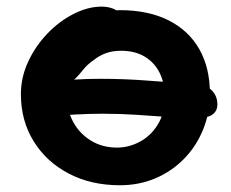

<svg xmlns="http://www.w3.org/2000/svg" viewBox="-20 -542 693 575"><path d="M339 12.8Q252.4 12.8 185.5 -22.4Q118.6 -57.6 80.6 -119.2Q42.6 -180.8 42.6 -260Q42.6 -310.8 64.6 -357.8Q86.6 -404.8 122.4 -441.9Q158.2 -479 201 -500.6Q243.8 -522.2 284.6 -522.2Q302.2 -522.2 317.3 -516.6Q332.4 -511 341.8 -499.3Q351.2 -487.6 351.2 -467.6Q351.2 -444.6 342.3 -429.2Q333.4 -413.8 312.9 -401.5Q292.4 -389.2 257.6 -376.2Q232.2 -365.2 214.8 -345.9Q197.4 -326.6 188.7 -303.4Q180 -280.2 180 -255.8Q180 -212 199.2 -176.8Q218.4 -141.6 252.5 -120.8Q286.6 -100 330.4 -100Q366.4 -100 399.4 -117.9Q432.4 -135.8 453 -169.8Q473.6 -203.8 473.6 -251.4Q473.6 -292.4 458.2 -323.6Q442.8 -354.8 413.4 -372.4Q384 -390 341.8 -390Q317.4 -390 297.2 -382.7Q277 -375.4 260.8 -362.2Q241.6 -349 229.3 -333.5Q217 -318 205.8 -306.8Q194.6 -295.6 178.4 -295.6Q169.4 -295.6 162.4 -299Q155.4 -302.4 151.4 -314.5Q147.4 -326.6 147.4 -352.6Q147.4 -381.4 165.1 -409.6Q182.8 -437.8 211.3 -460.9Q239.8 -484 273.1 -497.8Q306.4 -511.6 338.6 -511.6Q423.8 -511.6 484.2 -481.4Q544.6 -451.2 576.6 -395.3Q608.6 -339.4 608.6 -262Q608.6 -203.8 588.1 -153.6Q567.6 -103.4 530.8 -66Q494 -28.6 445.2 -7.9Q396.4 12.8 339 12.8ZM569.4 -188.4Q527.2 -188.4 482.3 -191.7Q437.4 -195 388.6 -198.2Q339.8 -201.4 287 -201.4Q250 -201.4 209.6 -199.3Q169.2 -197.2 125.8 -194.4V-294.8Q165.6 -301.4 204.1 -303.7Q242.6 -306 279.8 -306Q355.8 -306 427.5 -300.2Q499.2 -294.4 566.2 -293.4Q589.4 -292.8 610.2 -275.1Q631 -257.4 631 -229.2Q631 -209.6 616.3 -199Q601.6 -188.4 569.4 -188.4Z"/></svg>

Font: Shantell Sans Light
Style: Regular
Weight: 300
Designer: Stephen Nixon, Anya Danilova, Shantell Martin
Foundry: Arrow Type
Version: Version 1.011;[c5ecc13dd]